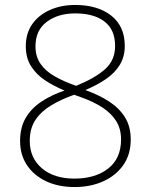

<svg xmlns="http://www.w3.org/2000/svg" viewBox="-20 -744 610 774"><path d="M281 10Q215 10 165.5 -13.5Q116 -37 88.5 -78.5Q61 -120 61 -176Q61 -230 83.5 -268.5Q106 -307 146.5 -334Q187 -361 240 -379Q197 -397 162 -420Q127 -443 105.5 -476.5Q84 -510 84 -558Q84 -609 109.5 -646Q135 -683 180.5 -703.5Q226 -724 283 -724Q374 -724 428.5 -681Q483 -638 483 -559Q483 -516 463.5 -483.5Q444 -451 408 -426Q372 -401 324 -381Q380 -361 421 -334Q462 -307 484.5 -270Q507 -233 507 -182Q507 -121 477 -78.5Q447 -36 396 -13Q345 10 281 10ZM280 -24Q364 -24 416 -64.5Q468 -105 468 -182Q468 -224 449 -255Q430 -286 394 -310Q358 -334 304 -353L279 -362Q228 -344 187.5 -320Q147 -296 123.5 -261.5Q100 -227 100 -176Q100 -107 149 -65.5Q198 -24 280 -24ZM287 -398Q363 -429 403.5 -465Q444 -501 444 -559Q444 -624 401.5 -657Q359 -690 283 -690Q214 -690 168.5 -656Q123 -622 123 -557Q123 -516 143.5 -486.5Q164 -457 201 -436Q238 -415 287 -398Z"/></svg>

Font: Noto Sans Symbols ExtraLight
Style: Regular
Weight: 250
Version: Version 2.002